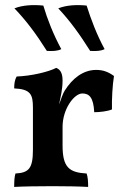

<svg xmlns="http://www.w3.org/2000/svg" viewBox="-20 -735 489 758"><path d="M222 -541C191 -598 167 -659 151 -713C111 -717 69 -715 37 -702C84 -653 122 -602 165 -534C187 -533 206 -533 222 -541ZM393 -541C362 -598 339 -659 322 -713C284 -717 242 -715 210 -702C256 -653 293 -602 336 -534C358 -533 377 -533 393 -541ZM430 -435C408 -451 387 -459 360 -459C307 -459 265 -424 236 -378C228 -366 222 -346 213 -322C220 -355 227 -384 227 -417C227 -448 217 -461 202 -467C171 -451 103 -435 46 -433C38 -420 36 -404 36 -386C101 -383 110 -362 110 -310V-144C110 -70 94 -53 41 -50C37 -37 36 -20 36 3C67 1 133 0 187 0C239 0 295 1 328 3C328 -17 327 -36 322 -50C253 -54 227 -74 227 -161V-234C227 -305 273 -366 305 -366C332 -366 349 -351 352 -292C375 -292 406 -296 422 -303C421 -342 424 -399 430 -435Z"/></svg>

Font: Vollkorn Semibold
Style: Regular
Weight: 600
Designer: Friedrich Althausen
Foundry: Friedrich Althausen
Version: Version 4.015;PS 004.015;hotconv 1.0.88;makeotf.lib2.5.64775